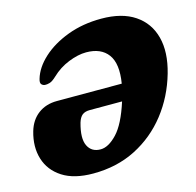

<svg xmlns="http://www.w3.org/2000/svg" viewBox="-107 -831 983 963"><g transform="rotate(-15 384.5 -350.0)"><path d="M25 -263Q41 -318 81.2 -348.2Q121.5 -378.5 179 -378.5H515.5Q532 -479 496 -527.8Q460 -576.5 383 -576.5Q341 -576.5 291 -556.5Q241 -536.5 202.5 -499.5Q181.5 -479.5 166.8 -475.2Q152 -471 142 -472Q131.5 -473 124.5 -480.8Q117.5 -488.5 123.5 -508.5Q139.5 -563.5 192 -611.8Q244.5 -660 324 -690Q403.5 -720 500 -720Q607 -720 673.2 -675.5Q739.5 -631 760.2 -551.8Q781 -472.5 751 -367.5Q719 -255.5 650.5 -168Q582 -80.5 483.5 -30.2Q385 20 262 20Q162.5 20 102.5 -18.8Q42.5 -57.5 22.8 -122Q3 -186.5 25 -263ZM328.5 -87.5Q369.5 -87.5 414.2 -134.8Q459 -182 494 -292H326Q301.5 -292 287.2 -280.8Q273 -269.5 265 -243Q243.5 -166 262.5 -126.8Q281.5 -87.5 328.5 -87.5Z"/></g></svg>

Font: Fraunces 9pt S100 Black
Style: Italic
Weight: 900
Italic angle: -16°
Version: Version 1.000; ttfautohint (v1.8.3)